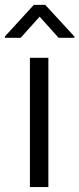

<svg xmlns="http://www.w3.org/2000/svg" viewBox="-51 -760 322 780"><path d="M187 -606.5 110 -692.3 33 -606.5H-31V-612L86.5 -740.3H132.8L251.3 -611.5V-606.5ZM70.5 -525.3H145.5V0H70.5Z"/></svg>

Font: FreesentationVF
Style: Regular
Weight: 400
Designer: glyphs from Roboto by Christian Robertson / Hangul glyphs from Noto Sans CJK(Source Han Sans) by Jang Soo-young and Kang
Foundry: PT&
Version: Version 2.001;Glyphs 3.3.1 (3343)